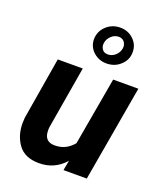

<svg xmlns="http://www.w3.org/2000/svg" viewBox="-147 -889 841 994"><g transform="rotate(20 274.0 -392.0)"><path d="M234.9 -689.9C235.4 -663.1 245.6 -640.1 265.6 -622.1C285.6 -604 309.6 -594.7 337.4 -594.7C368.2 -594.7 394 -604.5 415 -624.5C436 -644 446.3 -667.5 446.3 -694.3C446.3 -695.3 446.3 -695.8 446.3 -696.8C446.3 -723.6 436.5 -746.6 416.5 -765.6C396.5 -784.7 372.1 -793.9 343.8 -793.9C314 -793.9 288.6 -784.2 267.1 -764.2C245.6 -744.1 234.9 -719.2 234.9 -689.9ZM290 -689.9C292 -705.6 299.3 -718.8 311.5 -730C323.7 -741.2 337.4 -746.6 352.5 -746.6C378.4 -746.6 392.1 -726.1 392.1 -705.1C392.1 -702.6 392.1 -699.7 391.6 -696.8C388.7 -680.7 381.3 -667.5 369.6 -657.2C357.9 -646.5 344.2 -641.1 329.1 -641.1C314.9 -641.1 305.2 -645.5 298.8 -653.8C292.5 -662.6 289.1 -671.4 289.1 -680.7C289.1 -683.6 289.6 -687 290 -689.9ZM318.4 0H446.8L538.6 -528.3H399.9L334 -153.8C307.1 -121.1 273.4 -104.5 232.9 -104.5C231 -104.5 229.5 -104.5 228 -104.5C195.3 -105.5 177.2 -122.1 173.8 -154.8C173.3 -158.7 173.3 -163.1 173.3 -167.5C173.3 -172.9 173.3 -178.7 174.3 -185.1L232.4 -528.3H94.7L37.6 -186.5C36.6 -175.8 36.1 -165.5 36.1 -155.3C36.1 -110.8 47.9 -72.3 71.3 -40C95.2 -7.3 132.3 9.3 183.1 9.8C184.6 9.8 185.5 9.8 187 9.8C243.2 9.8 290.5 -11.7 328.6 -54.7Z"/></g></svg>

Font: Roboto
Style: Bold Italic
Weight: 700
Italic angle: -12°
Designer: Google
Version: Version 2.137; 2017